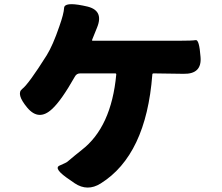

<svg xmlns="http://www.w3.org/2000/svg" viewBox="-20 -835 1040 900"><path d="M452 25Q390 64 330 24L310 10Q227 -45 259.5 -59Q292 -73 296 -77Q329 -105 363 -132Q502 -239 525 -486Q525 -491 520 -491H356Q339 -491 331 -476Q267 -363 224 -324Q162 -266 108 -330Q54 -395 84 -418Q114 -441 199 -576Q228 -623 258 -711Q279 -770 280.5 -798Q282 -826 368 -809L382 -806Q469 -789 435 -706L412 -649Q410 -644 415 -644H818Q881 -644 897.5 -647Q914 -650 920 -568Q927 -487 840 -489L700 -491Q694 -491 694 -485Q665 -108 452 25Z"/></svg>

Font: Resource Han Rounded TW Heavy
Style: Regular
Weight: 900
Designer: Cyano Hao (round all glyphs); Ryoko NISHIZUKA 西塚涼子 (kana, bopomofo & ideographs); Paul D. Hunt (Latin, Greek & Cyrillic)
Foundry: Cyano Hao
Version: 0.990